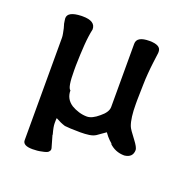

<svg xmlns="http://www.w3.org/2000/svg" viewBox="-110 -564 782 799"><g transform="rotate(20 281.0 -164.5)"><path d="M58 -428Q58 -458 118 -460Q121 -460 124 -460Q181 -460 181 -423Q174 -391 171 -349.5Q168 -308 167 -257Q167 -246 167 -237Q167 -160 181 -153Q181 -115 213 -94Q228 -85 246 -79.5Q264 -74 282 -74Q305 -74 334 -99Q364 -123 364 -146V-426Q364 -459 420 -459Q471 -459 471 -430Q471 -427 471 -424Q468 -401 465 -377.5Q462 -354 460 -328Q458 -306 457.5 -277Q457 -248 456 -211Q456 -202 456 -193Q456 -131 468 -99Q470 -93 478.5 -80.5Q487 -68 501 -50Q520 -25 521 -13Q521 21 484 25Q443 25 414 -4L421 -1Q416 -4 405.5 -14Q395 -24 383 -41L346 -15Q335 -8 318 -5.5Q301 -3 279 -3Q253 -3 235.5 -4Q218 -5 210 -6Q190 -12 167 -25Q166 -20 166 -7Q166 -4 166 -2Q166 6 168 17Q170 28 175 46H174L188 95Q190 100 190 105Q190 111 184 117Q178 123 155 127Q147 129 136.5 130Q126 131 116 131Q73 131 73 107V-347Q73 -354 71 -364.5Q69 -375 66 -389V-388L63 -399Q61 -404 60.5 -409.5Q60 -415 59 -419Q58 -423 58 -428Z"/></g></svg>

Font: New Athena Unicode
Style: Bold
Weight: 700
Designer: J. Rusten 1997; rev. by R. Hancock 2001, 2002, rev. by D. Mastronarde 2002-2021
Foundry: Society for Classical Studies (formerly American Philological Association)
Version: Version 5.008